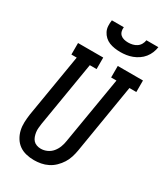

<svg xmlns="http://www.w3.org/2000/svg" viewBox="-232 -1051 998 1155"><g transform="rotate(30 266.5 -473.5)"><path d="M203 8Q176 8 149 1.5Q122 -5 101 -20Q80 -35 66 -58Q52 -81 46 -107Q40 -133 41 -161Q42 -189 46 -217L119 -655H82V-735H257V-655H210L135 -204Q133 -189 131.5 -174Q130 -159 132 -144.5Q134 -130 139 -116Q144 -102 153 -92Q162 -82 176 -77Q190 -72 205 -72Q227 -72 248 -81.5Q269 -91 283.5 -108.5Q298 -126 306 -147Q314 -168 317 -189L395 -655H358V-735H533V-655H485L406 -176Q402 -152 394.5 -128Q387 -104 373.5 -82.5Q360 -61 341 -42.5Q322 -24 299 -12.5Q276 -1 251.5 3.5Q227 8 203 8ZM329 -815Q309 -815 289 -818Q269 -821 251.5 -828Q234 -835 220 -848Q206 -861 197.5 -878Q189 -895 188 -915Q187 -935 190 -955H273Q271 -941 274.5 -927Q278 -913 288 -904Q298 -895 312 -891.5Q326 -888 341 -888Q356 -888 371 -891.5Q386 -895 399 -903.5Q412 -912 420 -926Q428 -940 430 -955H513Q510 -934 502 -914.5Q494 -895 480.5 -878Q467 -861 448.5 -848.5Q430 -836 410 -828.5Q390 -821 369.5 -818Q349 -815 329 -815Z"/></g></svg>

Font: Iosevka Curly Slab MdObl
Style: Regular
Weight: 500
Italic angle: -9°
Monospace: yes
Designer: Belleve Invis
Foundry: Belleve Invis
Version: Version 11.0.0; ttfautohint (v1.8.3)